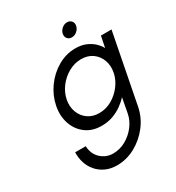

<svg xmlns="http://www.w3.org/2000/svg" viewBox="-200 -726 1010 1099"><g transform="rotate(-30 305.5 -176.5)"><path d="M251 250Q209 250 176.5 235Q144 220 121.5 194Q99 168 88.5 135Q78 102 79 65H149Q151 117 185 148.5Q219 180 265 180Q309 180 348 158.5Q387 137 415 101Q443 65 451 22L469 -74Q451 -54 424 -34.5Q397 -15 363 -2.5Q329 10 288 10Q226 10 183.5 -22Q141 -54 123.5 -106.5Q106 -159 118 -220Q130 -281 167.5 -333.5Q205 -386 260 -418Q315 -450 377 -450Q418 -450 448 -436.5Q478 -423 497.5 -403.5Q517 -384 526 -366L541 -440H611L521 22Q508 85 468 136.5Q428 188 371 219Q314 250 251 250ZM312 -60Q357 -60 396 -82.5Q435 -105 462.5 -141.5Q490 -178 498 -220Q506 -263 493 -299Q480 -335 449.5 -357.5Q419 -380 374 -380Q331 -380 291.5 -358Q252 -336 224.5 -300Q197 -264 188 -220Q180 -177 193.5 -140.5Q207 -104 238 -82Q269 -60 312 -60ZM393 -514Q374 -514 363.5 -527Q353 -540 357 -559Q361 -577 376.5 -590Q392 -603 410 -603Q429 -603 439.5 -590Q450 -577 446 -559Q442 -540 426.5 -527Q411 -514 393 -514Z"/></g></svg>

Font: Teachers
Style: Italic
Weight: 400
Italic angle: -11°
Designer: Alfredo Marco Pradil, Chank Diesel
Version: Version 1.001